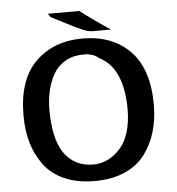

<svg xmlns="http://www.w3.org/2000/svg" viewBox="-58 -910 908 985"><g transform="rotate(-5 395.5 -418.0)"><path d="M225 -856H387Q464 -797 541 -747H444Q425 -747 395 -759.5Q365 -772 312 -799.5Q259 -827 237 -838ZM55 -346Q55 -531 148.5 -622.5Q242 -714 390 -714Q544 -714 635 -621Q726 -528 726 -344Q726 -269 707 -205Q688 -141 649.5 -89.5Q611 -38 545 -9Q479 20 391 20Q301 20 234.5 -9.5Q168 -39 129.5 -91.5Q91 -144 73 -207.5Q55 -271 55 -346ZM190 -362Q190 -215 241 -140Q295 -65 390 -65Q468 -65 528 -130.5Q588 -196 590 -329Q590 -545 468 -606Q439 -632 390 -632Q336 -632 296 -609.5Q256 -587 233.5 -547.5Q211 -508 200.5 -462Q190 -416 190 -362Z"/></g></svg>

Font: Coval
Style: Bold
Weight: 700
Foundry: Context Ltd
Version: Version 001.000